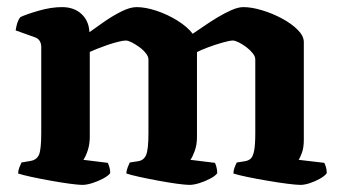

<svg xmlns="http://www.w3.org/2000/svg" viewBox="-20 -520 954 540"><path d="M211.5 0Q201.5 0 176.8 -3.2Q152 -6.5 122.8 -11.8Q93.5 -17 68.2 -22.5Q43 -28 31 -32Q31 -40 34.2 -48.5Q37.5 -57 40.5 -63L66.5 -67.5Q83.5 -70.5 89.8 -85.2Q96 -100 96 -146V-388Q96 -397 92 -404.2Q88 -411.5 78.5 -415L24 -434.5Q26 -447.5 29 -456.5Q32 -465.5 37.5 -472Q54.5 -480 89.2 -490Q124 -500 154.5 -500Q188 -500 209 -480.8Q230 -461.5 231.5 -429.5Q249.5 -442.5 273.2 -459Q297 -475.5 321.5 -487.8Q346 -500 364 -500Q389.5 -500 420.8 -489.5Q452 -479 479.5 -461.8Q507 -444.5 522 -425Q534.5 -433.5 552.8 -446Q571 -458.5 591.2 -470.8Q611.5 -483 630.8 -491.5Q650 -500 664.5 -500Q687.5 -500 716.8 -491.2Q746 -482.5 773 -468Q800 -453.5 817.2 -436.2Q834.5 -419 834.5 -401.5V-127Q834.5 -105 829.2 -90.5Q824 -76 820 -70.5L892 -62Q894 -58.5 896.5 -50.8Q899 -43 899 -33Q894 -25.5 880.5 -17.8Q867 -10 851.8 -5Q836.5 0 825 0Q814.5 0 788.5 -3.2Q762.5 -6.5 731.8 -11.8Q701 -17 674.8 -22.5Q648.5 -28 636.5 -32Q636.5 -40.5 639.8 -49Q643 -57.5 646 -63L668.5 -66.5Q678.5 -68 685 -73.8Q691.5 -79.5 694.8 -96.2Q698 -113 698 -146V-353Q698 -361 690.8 -370.2Q683.5 -379.5 672.8 -387.5Q662 -395.5 651.5 -400.8Q641 -406 635 -406Q626 -406 605.8 -400.2Q585.5 -394.5 565.5 -387Q545.5 -379.5 534 -373.5V-135Q534 -113 527.8 -95.8Q521.5 -78.5 515.5 -70.5L584.5 -62Q586 -59.5 588.5 -51Q591 -42.5 591 -33Q586 -25.5 571.5 -17.8Q557 -10 540.8 -5Q524.5 0 513 0Q502.5 0 478.2 -3.2Q454 -6.5 425.5 -11.8Q397 -17 372.2 -22.5Q347.5 -28 335.5 -32Q335.5 -40 339 -49Q342.5 -58 345 -63L368 -66.5Q385 -69 391.2 -84.8Q397.5 -100.5 397.5 -146V-353Q397.5 -361 390.2 -370.2Q383 -379.5 372 -387.5Q361 -395.5 350.5 -400.8Q340 -406 334 -406Q326.5 -406 312.5 -402.5Q298.5 -399 283 -393.8Q267.5 -388.5 253.8 -383Q240 -377.5 232.5 -374V-135Q232.5 -114.5 226.8 -97Q221 -79.5 214.5 -70.5L283 -62Q285 -58.5 287.5 -50.5Q290 -42.5 290 -33Q284.5 -25.5 270 -17.8Q255.5 -10 239.5 -5Q223.5 0 211.5 0Z"/></svg>

Font: Texturina Medium
Style: Regular
Weight: 500
Designer: Guillermo Torres Carreño
Foundry: Omnibus-Type
Version: Version 1.003